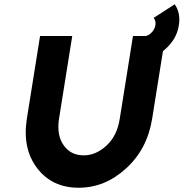

<svg xmlns="http://www.w3.org/2000/svg" viewBox="-20 -869 862 901"><path d="M654 -698 639 -589Q700 -590 753 -636Q780 -659 797 -687.5Q814 -716 819 -749Q829 -806 800 -849L701 -785Q713 -771 709 -749Q705 -729 688 -713Q681 -706 672 -702.5Q663 -699 654 -698ZM168 -700 106 -312Q84 -171 155 -79Q225 12 349 12Q473 12 572 -79Q671 -169 694 -312L756 -700H604L542 -312Q530 -233 481 -187Q431 -140 373 -140Q312 -140 279 -187Q245 -234 257 -312L319 -700Z"/></svg>

Font: Unageo
Style: ExtraBold-Italic
Weight: 800
Designer: Richard Sepsi
Foundry: Richard Sepsi
Version: Version 2.000